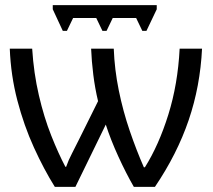

<svg xmlns="http://www.w3.org/2000/svg" viewBox="-20 -726 829 746"><path d="M589 -706V-690L549 -606H533L509 -656H418L394 -606H378L354 -656H264L240 -606H224L185 -690V-706ZM765 -537Q758 -391 713 -259Q668 -127 582 0H500Q470 -52 440 -117.5Q410 -183 391 -242L273 0H193Q151 -67 112 -152.5Q73 -238 47.5 -335.5Q22 -433 18 -537H105Q111 -442 131 -356Q151 -270 179 -199.5Q207 -129 234 -78H237Q246 -104 260 -130.5Q274 -157 287 -184L361 -333Q349 -383 342.5 -435.5Q336 -488 334 -537H422Q425 -456 441.5 -375Q458 -294 484 -218Q510 -142 539 -76H543Q597 -162 634 -280.5Q671 -399 678 -537Z"/></svg>

Font: RS Noto Sans
Style: Regular
Weight: 400
Designer: Monotype Design Team
Foundry: Monotype Imaging Inc.
Version: Version 3.10